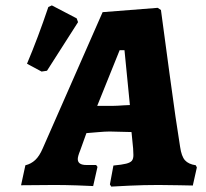

<svg xmlns="http://www.w3.org/2000/svg" viewBox="-20 -684 764 711"><path d="M705 -72 709 -64 694 3Q681 3 644 2Q607 1 567 1Q513 1 460 3.5Q407 6 392 7L387 -1L400 -71Q432 -74 447.5 -78Q463 -82 468.5 -89Q474 -96 474 -110L473 -134L467 -195L386 -197Q370 -197 341.5 -194.5Q313 -192 300 -191L277 -127Q268 -105 268 -95Q268 -73 300 -73H336L341 -66L325 5Q311 4 265 2.5Q219 1 181 1L58 2L74 -72Q95 -77 110.5 -91.5Q126 -106 138 -134L360 -639L564 -655L576 -647Q584 -588 608 -409.5Q632 -231 647 -140Q652 -105 665 -90.5Q678 -76 705 -72ZM399 -292Q411 -292 439 -294L461 -295L441 -498H423L340 -292ZM154 -422 134 -419 80 -448Q121 -545 159 -658L172 -664L264 -616L269 -602Z"/></svg>

Font: Alegreya ExtraBold
Style: Italic
Weight: 800
Italic angle: -7°
Designer: Juan Pablo del Peral
Foundry: Huerta Tipografica
Version: Version 2.007; ttfautohint (v1.6)